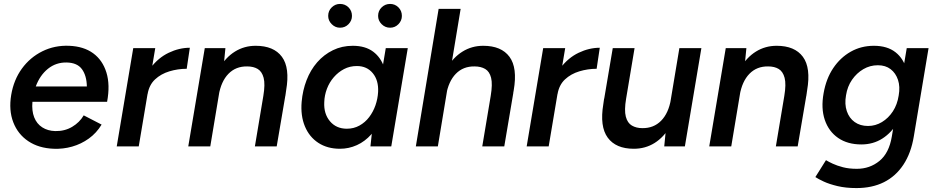

<svg xmlns="http://www.w3.org/2000/svg" viewBox="-20 -745 4765 977"><path d="M253 12Q177 9 124 -26.5Q71 -62 47.5 -123Q24 -184 37 -262Q50 -339 91.5 -396Q133 -453 195.5 -484Q258 -515 332 -512Q406 -509 454 -474Q502 -439 521.5 -376Q541 -313 525 -227H145Q141 -181 154 -148Q167 -115 195 -97Q223 -79 261 -78Q309 -77 347 -99.5Q385 -122 406 -158L497 -111Q471 -68 432 -40Q393 -12 347 1Q301 14 253 12ZM162 -305H422Q421 -360 397 -393Q373 -426 319 -427Q265 -428 224 -395Q183 -362 162 -305Z M574 0 658 -500H770L686 0ZM692 -265Q706 -346 745.5 -398.5Q785 -451 838.5 -476.5Q892 -502 946 -502L930 -395Q885 -395 842 -382Q799 -369 769 -341Q739 -313 731 -266Z M938 0 1022 -500H1127L1118 -408L1050 0ZM1277 0 1320 -257 1434 -270 1388 0ZM1320 -257Q1330 -317 1321.5 -349Q1313 -381 1291.5 -394Q1270 -407 1238 -407Q1180 -408 1142.5 -369.5Q1105 -331 1093 -260L1050 -262Q1064 -342 1096 -397.5Q1128 -453 1175.5 -482.5Q1223 -512 1281 -512Q1373 -512 1414.5 -456Q1456 -400 1436 -285L1432 -257Z M1865 0 1875 -93 1943 -500H2055L1971 0ZM1710 12Q1646 12 1600 -18Q1554 -48 1531.5 -102Q1509 -156 1515 -227Q1520 -285 1540 -337Q1560 -389 1594 -428Q1628 -467 1674 -489.5Q1720 -512 1775 -512Q1839 -512 1879 -482Q1919 -452 1936 -399Q1953 -346 1947 -276Q1943 -205 1922.5 -151.5Q1902 -98 1869.5 -61.5Q1837 -25 1796 -6.5Q1755 12 1710 12ZM1745 -90Q1780 -90 1809 -106Q1838 -122 1858.5 -149Q1879 -176 1890.5 -209Q1902 -242 1904 -277Q1907 -336 1877 -372.5Q1847 -409 1796 -409Q1760 -409 1730.5 -393.5Q1701 -378 1678.5 -352Q1656 -326 1643.5 -293Q1631 -260 1630 -225Q1627 -166 1659 -128Q1691 -90 1745 -90ZM1710 -604Q1686 -604 1668 -622Q1650 -640 1650 -664Q1650 -690 1668 -707.5Q1686 -725 1710 -725Q1736 -725 1753.5 -707.5Q1771 -690 1771 -664Q1771 -640 1753.5 -622Q1736 -604 1710 -604ZM1965 -604Q1940 -604 1922 -622Q1904 -640 1904 -664Q1904 -690 1922 -707.5Q1940 -725 1965 -725Q1990 -725 2007.5 -707.5Q2025 -690 2025 -664Q2025 -640 2007.5 -622Q1990 -604 1965 -604Z M2096 0 2212 -700H2324L2208 0ZM2434 0 2477 -257 2592 -272 2546 0ZM2477 -257Q2487 -317 2479 -349Q2471 -381 2449 -394Q2427 -407 2395 -407Q2337 -408 2299.5 -369.5Q2262 -331 2250 -260L2208 -262Q2221 -342 2253.5 -397.5Q2286 -453 2333.5 -482.5Q2381 -512 2439 -512Q2531 -512 2572.5 -456Q2614 -400 2594 -285L2589 -257Z M2660 0 2744 -500H2856L2772 0ZM2778 -265Q2792 -346 2831.5 -398.5Q2871 -451 2924.5 -476.5Q2978 -502 3032 -502L3016 -395Q2971 -395 2928 -382Q2885 -369 2855 -341Q2825 -313 2817 -266Z M3360 0 3369 -92 3437 -500H3549L3465 0ZM3052 -228 3098 -500H3209L3166 -243ZM3166 -243Q3156 -184 3164.5 -151.5Q3173 -119 3195.5 -106Q3218 -93 3248 -93Q3306 -92 3344 -130.5Q3382 -169 3394 -240L3436 -238Q3423 -158 3390.5 -102.5Q3358 -47 3311 -17.5Q3264 12 3205 12Q3114 12 3072.5 -44.5Q3031 -101 3050 -215L3054 -243Z M3589 0 3673 -500H3778L3769 -408L3701 0ZM3928 0 3971 -257 4085 -270 4039 0ZM3971 -257Q3981 -317 3972.5 -349Q3964 -381 3942.5 -394Q3921 -407 3889 -407Q3831 -408 3793.5 -369.5Q3756 -331 3744 -260L3701 -262Q3715 -342 3747 -397.5Q3779 -453 3826.5 -482.5Q3874 -512 3932 -512Q4024 -512 4065.5 -456Q4107 -400 4087 -285L4083 -257Z M4338 212Q4284 212 4242 202Q4200 192 4172 179Q4144 166 4129 156L4183 70Q4196 78 4217.5 88Q4239 98 4269.5 106Q4300 114 4340 114Q4406 114 4455 74Q4504 34 4518 -50L4594 -500H4705L4630 -51Q4616 34 4577 93Q4538 152 4478 182Q4418 212 4338 212ZM4363 -10Q4293 -10 4245 -43Q4197 -76 4177 -135Q4157 -194 4171 -271Q4184 -345 4220 -398.5Q4256 -452 4309 -482Q4362 -512 4427 -512Q4495 -512 4537 -479Q4579 -446 4593.5 -387.5Q4608 -329 4595 -253Q4582 -180 4549.5 -125Q4517 -70 4470 -40Q4423 -10 4363 -10ZM4397 -104Q4435 -104 4468 -124Q4501 -144 4523.5 -178.5Q4546 -213 4553 -259Q4561 -304 4549.5 -338.5Q4538 -373 4512 -393Q4486 -413 4447 -413Q4407 -413 4373 -393Q4339 -373 4315.5 -339Q4292 -305 4285 -260Q4277 -215 4289 -179.5Q4301 -144 4329 -124Q4357 -104 4397 -104Z"/></svg>

Font: Figtree SemiBold
Style: Italic
Weight: 600
Italic angle: -9.5°
Foundry: Erik Kennedy
Version: Version 2.001;gftools[0.9.30]